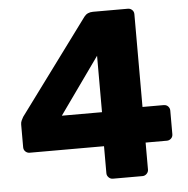

<svg xmlns="http://www.w3.org/2000/svg" viewBox="-51 -750 785 800"><g transform="rotate(-5 341.5 -350.0)"><path d="M389 0Q379 0 371.5 -7.5Q364 -15 364 -25V-138H53Q43 -138 35.5 -145Q28 -152 28 -163V-258Q28 -267 31.5 -274.5Q35 -282 39 -289L330 -683Q343 -700 367 -700H513Q523 -700 530.5 -693Q538 -686 538 -675V-287H626Q638 -287 645 -279.5Q652 -272 652 -262V-163Q652 -152 644.5 -145Q637 -138 627 -138H538V-25Q538 -15 530.5 -7.5Q523 0 513 0ZM200 -280H368V-516Z"/></g></svg>

Font: Rubik Light
Style: Bold
Weight: 700
Version: Version 2.104